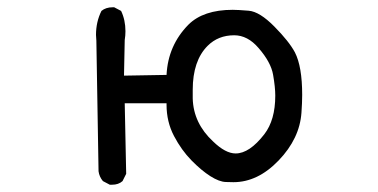

<svg xmlns="http://www.w3.org/2000/svg" viewBox="-20 -498 1040 528"><path d="M288 10H282L263 0Q253 -12 251 -27L245 -386L244 -402Q244 -438 259 -468Q271 -478 290 -478H294L313 -468Q325 -443 325 -412Q325 -400 323 -388L321 -290L438 -292Q442 -373 498 -430Q539 -471 620 -471Q634 -471 664 -468.5Q694 -466 734.5 -425Q775 -384 791 -354Q811 -315 811 -237Q811 -216 809 -188Q804 -117 746.5 -57Q689 3 622 3Q619 3 601 2.5Q583 2 558.5 -13.5Q534 -29 506.5 -57Q479 -85 458.5 -124Q438 -163 438 -210V-214H323L327 -20L317 0Q306 10 288 10ZM628 -76Q666 -76 707 -129Q737 -168 737 -235Q737 -258 731 -292.5Q725 -327 691 -366Q661 -401 624 -401Q580 -401 551 -372Q510 -331 510 -251V-227Q512 -159 566 -109Q600 -76 628 -76Z"/></svg>

Font: Xiaolai Mono SC
Style: Regular
Weight: 400
Monospace: yes
Designer: LXGW / Nozomi Seto
Version: Version 3.113;September 30, 2024